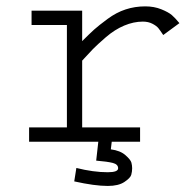

<svg xmlns="http://www.w3.org/2000/svg" viewBox="-20 -454 626 615"><path d="M337.9 0 335 24.4Q365.2 28.3 381.8 43Q398.4 57.6 400.9 66.9Q403.3 76.2 403.3 85Q403.3 95.7 400.4 106Q397.5 116.2 378.4 128.9Q359.4 141.6 325.2 141.6Q283.2 141.6 217.8 127L224.6 84Q279.3 97.7 325.2 97.7Q358.4 97.7 358.4 85Q358.4 72.3 341.3 67.9Q324.2 63.5 288.1 60.5L294.9 0H73.2V-45.9H194.3V-374H81.1V-419.9H243.2V-322.3Q267.6 -346.7 281.7 -359.4Q295.9 -372.1 324.2 -393.1Q352.5 -414.1 382.3 -423.8Q412.1 -433.6 445.3 -433.6Q473.6 -433.6 496.6 -424.3Q519.5 -415 530.3 -405.8Q541 -396.5 554.7 -379.9L502.9 -341.8Q493.2 -356.4 487.3 -363.8Q481.4 -371.1 468.3 -377.9Q455.1 -384.8 437.5 -384.8Q408.2 -384.8 377.9 -372.1Q347.7 -359.4 319.3 -335Q291 -310.5 277.3 -296.4Q263.7 -282.2 243.2 -259.8V-45.9H428.7V0Z"/></svg>

Font: Thabit
Style: Regular
Weight: 500
Designer: Regenerated by Nadim Shaikli
Foundry: MAK Alagha
Version: 0.01